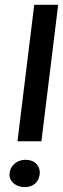

<svg xmlns="http://www.w3.org/2000/svg" viewBox="-20 -774 263 802"><path d="M123 -754H223L153 -184H53ZM73 7Q45 3 30.5 -14.5Q16 -32 21 -57Q26 -81 47 -95Q68 -109 96 -106Q123 -103 136.5 -84Q150 -65 145 -41Q140 -15 120.5 -2.5Q101 10 73 7Z"/></svg>

Font: Josefin Sans Thin SemiBold
Style: Italic
Weight: 600
Italic angle: -7°
Version: Version 2.000